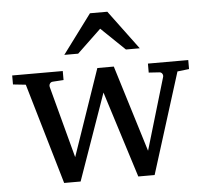

<svg xmlns="http://www.w3.org/2000/svg" viewBox="-52 -774 886 829"><g transform="rotate(-5 391.5 -360.0)"><path d="M772.9 -442.9 722.2 -437 585 0H514.2L396 -374L264.2 0H192.9L64.9 -437L9.8 -442.9V-481.9H229V-442.9L182.1 -439.9Q173.8 -439.5 169.4 -432.9Q165 -426.3 167 -418L250 -106.9L378.9 -481.9H450.2L565.9 -106.9L658.2 -418Q660.6 -425.8 656.5 -432.6Q652.3 -439.5 644 -439.9L598.1 -442.9V-481.9H772.9ZM568.8 -550.8H508.8L405.8 -649.9L301.8 -550.8H241.7L367.7 -720.2H442.9Z"/></g></svg>

Font: Charis
Style: Regular
Weight: 400
Designer: Walt Agee, Miriam Martin, Annie Olsen, Victor Gaultney, Lorna Priest, Alan Ward, Bob Hallissy, Martin Hosken, Sharon Cor
Foundry: SIL Global
Version: Version 7.000